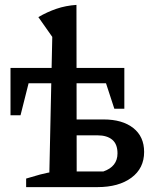

<svg xmlns="http://www.w3.org/2000/svg" viewBox="-20 -766 629 786"><path d="M87 0V-35Q116 -44 144 -51.5Q172 -59 205 -64H403Q461 -84 461 -138Q461 -176 439.5 -194Q418 -212 379 -212H241V-277H404Q481 -277 525.5 -242Q570 -207 570 -144Q570 -77 518 -38.5Q466 0 379 0ZM181 -10 194 -615 137 -696Q173 -717 211 -730Q249 -743 293 -746L294 -11ZM23 -294V-488H489V-321H448L414 -425H97L64 -294Z"/></svg>

Font: Piazzolla 24pt SemiBold
Style: Regular
Weight: 600
Designer: Juan Pablo del Peral
Foundry: Huerta Tipografica
Version: Version 2.005